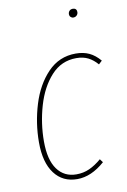

<svg xmlns="http://www.w3.org/2000/svg" viewBox="-84 -774 551 835"><g transform="rotate(-10 191.5 -356.5)"><path d="M383 -479 368 -465Q349 -487 327 -498Q305 -509 275 -509Q209 -509 164 -459.5Q119 -410 96.5 -333Q74 -256 74 -176Q74 -95 104.5 -53Q135 -11 189 -11Q220 -11 246.5 -23Q273 -35 300 -58L311 -43Q251 10 189 10Q125 10 88.5 -38.5Q52 -87 52 -176Q52 -261 77 -342.5Q102 -424 152.5 -476.5Q203 -529 276 -529Q310 -529 335.5 -517Q361 -505 383 -479ZM277 -702Q277 -711 282.5 -717Q288 -723 298 -723Q306 -723 310.5 -718.5Q315 -714 315 -706Q315 -697 309 -691Q303 -685 294 -685Q287 -685 282 -690Q277 -695 277 -702Z"/></g></svg>

Font: Fira Sans Extra Condensed Thin
Style: Italic
Weight: 250
Width: 3
Italic angle: -8°
Designer: Carrois Corporate & Edenspiekermann AG
Foundry: Carrois Corporate GbR & Edenspiekermann AG
Version: Version 4.203